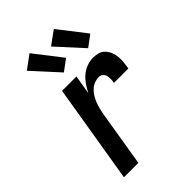

<svg xmlns="http://www.w3.org/2000/svg" viewBox="-226 -859 952 952"><g transform="rotate(-45 250.0 -383.0)"><path d="M63 0 149 -520H250L233 -420Q244 -441 257.5 -461Q271 -481 289.5 -496.5Q308 -512 330.5 -520Q353 -528 376 -528Q394 -528 411 -522.5Q428 -517 439.5 -504Q451 -491 457.5 -474.5Q464 -458 465.5 -440Q467 -422 465 -403.5Q463 -385 460 -366H359Q361 -378 361.5 -390.5Q362 -403 359 -414Q356 -425 347.5 -432.5Q339 -440 327 -440Q311 -440 295 -434Q279 -428 266.5 -416Q254 -404 245 -389.5Q236 -375 230 -359.5Q224 -344 220 -328.5Q216 -313 213 -297L164 0ZM390 -578 266 -714 337 -766 449 -622ZM220 -578 96 -714 167 -766 279 -622Z"/></g></svg>

Font: Iosevka Semibold
Style: Italic
Weight: 600
Italic angle: -9°
Monospace: yes
Designer: Belleve Invis
Foundry: Belleve Invis
Version: Version 32.5.0; ttfautohint (v1.8.4)